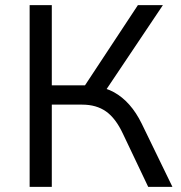

<svg xmlns="http://www.w3.org/2000/svg" viewBox="-20 -725 703 745"><path d="M95 0V-705H181V-394H322L298 -376L515 -705H612L382 -362L349 -390Q390 -385 422.5 -367Q455 -349 482 -318.5Q509 -288 530 -245L649 0H555L457 -206Q429 -266 391.5 -292.5Q354 -319 299 -319H181V0Z"/></svg>

Font: Nunito Sans 10pt
Style: Regular
Weight: 400
Designer: Vernon Adams
Foundry: Vernon Adams
Version: Version 3.101;gftools[0.9.27]